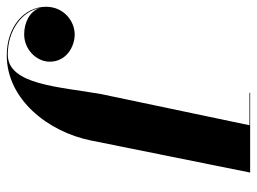

<svg xmlns="http://www.w3.org/2000/svg" viewBox="-317 -384 760 568"><g transform="rotate(90 63.0 -100.0)"><path d="M289.5 -460H53.5V-458H149.5L57.5 -20C35.5 103 30.5 257 -59.5 257C-131.5 257 -187 215.5 -197.5 162C-187.5 193 -153 208.5 -119.5 208.5C-73.5 208.5 -38.5 171 -38.5 133C-38.5 83 -84 59 -119 59C-159.5 59 -201 92.5 -201 143.5C-201 207.5 -143 260 -57 260C73 260 169 137.5 194.5 11.5Z"/></g></svg>

Font: Bodoni* 96pt
Style: Bold Italic
Weight: 700
Italic angle: -13°
Version: Version 2.3